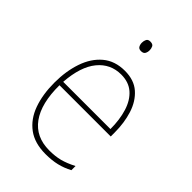

<svg xmlns="http://www.w3.org/2000/svg" viewBox="-217 -813 914 914"><g transform="rotate(45 240.5 -356.0)"><path d="M253 -538Q315 -538 353 -504.5Q391 -471 408.5 -416Q426 -361 426 -295V-269H81Q80 -146 127.5 -80.5Q175 -15 266 -15Q306 -15 337 -23Q368 -31 407 -51V-23Q375 -6 341.5 2Q308 10 266 10Q192 10 145.5 -24.5Q99 -59 77 -120Q55 -181 55 -261Q55 -338 76.5 -401Q98 -464 142 -501Q186 -538 253 -538ZM253 -513Q181 -513 135.5 -457.5Q90 -402 82 -293H400Q400 -356 384.5 -406Q369 -456 336.5 -484.5Q304 -513 253 -513ZM240 -722Q257 -722 262 -712Q267 -702 267 -690Q267 -677 261.5 -667.5Q256 -658 240 -658Q226 -658 220.5 -667.5Q215 -677 215 -690Q215 -702 220 -712Q225 -722 240 -722Z"/></g></svg>

Font: Noto Sans Thai SemCond Thin
Style: Regular
Weight: 100
Width: 4
Designer: Monotype Design Team
Foundry: Monotype Imaging Inc.
Version: Version 2.002; ttfautohint (v1.8.4.7-5d5b)